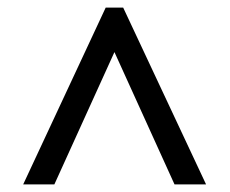

<svg xmlns="http://www.w3.org/2000/svg" viewBox="-20 -734 604 505"><path d="M41 -249 258 -714H304L522 -249H439L281 -597L123 -249Z"/></svg>

Font: Noto Serif Gujarati ExtraBold
Style: Regular
Weight: 800
Version: Version 2.102